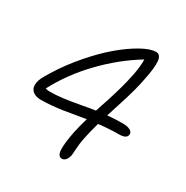

<svg xmlns="http://www.w3.org/2000/svg" viewBox="-179 -884 1059 1094"><g transform="rotate(30 350.0 -337.0)"><path d="M375 61Q349.6 61 346.4 21.2Q343.3 -18.6 360.8 -106.9Q369.1 -146.5 386.2 -205.1Q362.8 -201.7 316.4 -193.6Q270 -185.5 243.4 -181.4Q216.8 -177.2 177.7 -173.6Q138.7 -169.9 104 -169.9Q65.4 -169.9 46.4 -189.7Q27.3 -209.5 33.2 -242.2Q36.6 -260.3 45.4 -277.8Q54.2 -295.4 75.2 -329.1Q125.5 -410.6 191.7 -487.1Q257.8 -563.5 321 -616.9Q384.3 -670.4 442.1 -702.6Q500 -734.9 537.1 -734.9Q566.9 -734.9 571.3 -694.1Q575.7 -653.3 557.1 -564.9Q550.3 -528.8 539.6 -488.5Q528.8 -448.2 520.5 -421.6Q512.2 -395 497.6 -349.4Q482.9 -303.7 476.1 -282.2Q527.3 -287.1 575.2 -287.1Q609.4 -287.1 626.7 -276.6Q644 -266.1 641.1 -249Q636.2 -222.2 587.9 -222.2Q524.9 -222.2 455.1 -213.9Q433.6 -135.3 426.8 -98.1Q419.9 -64.9 418 -29.5Q416 5.9 414.1 17.1Q409.7 37.6 399.2 49.3Q388.7 61 375 61ZM490.2 -563Q501.5 -624.5 500 -664.1Q377 -589.4 270.5 -479.2Q164.1 -369.1 96.2 -240.2Q106.9 -235.8 124 -235.8Q166.5 -235.8 210.4 -241.5Q254.4 -247.1 315.2 -258.3Q376 -269.5 407.2 -273.9Q411.1 -285.6 421.6 -317.9Q432.1 -350.1 437.3 -365.7Q442.4 -381.3 451.4 -411.1Q460.4 -440.9 466.1 -461.7Q471.7 -482.4 478.5 -510Q485.4 -537.6 490.2 -563Z"/></g></svg>

Font: Shantell Sans Irregular
Style: Italic
Weight: 300
Italic angle: -11.31°
Designer: Stephen Nixon, Anya Danilova, Shantell Martin
Foundry: Arrow Type
Version: Version 1.006;[9816181b4]